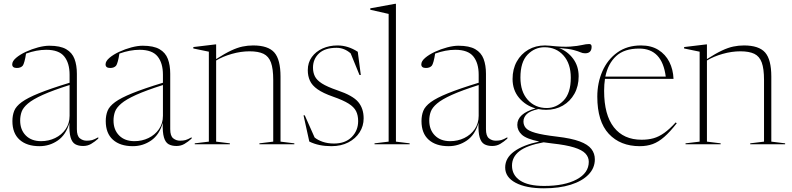

<svg xmlns="http://www.w3.org/2000/svg" viewBox="-20 -762 4181 1014"><path d="M419 9Q394 9 377.2 -0.5Q360.5 -10 352.8 -36.5Q345 -63 346.5 -113Q329 -50.5 285.5 -20.2Q242 10 188.5 10Q121.5 10 83.5 -24Q45.5 -58 45.5 -122.5Q45.5 -152.5 55 -176.5Q64.5 -200.5 94.8 -222.8Q125 -245 185.5 -269.5Q246 -294 347.5 -325V-367.5Q347.5 -429 319.2 -464Q291 -499 224 -499Q173.5 -499 117.5 -479Q114 -455 109.2 -437.8Q104.5 -420.5 100 -415Q89.5 -403 69 -403Q44.5 -403 44.5 -422Q44.5 -439 65 -456.5Q85.5 -474 116.8 -488.5Q148 -503 181.2 -511.8Q214.5 -520.5 240.5 -520.5Q298 -520.5 329.5 -502.2Q361 -484 373.5 -450.8Q386 -417.5 386 -372.5V-80Q386 -44 401.8 -31.5Q417.5 -19 437.5 -19Q454.5 -19 466.5 -22.2Q478.5 -25.5 499 -37V-30Q480 -13 461.2 -2Q442.5 9 419 9ZM86.5 -125.5Q86.5 -76.5 116.2 -46.5Q146 -16.5 197 -16.5Q237 -16.5 271.2 -33Q305.5 -49.5 326.5 -79.8Q347.5 -110 347.5 -150.5V-313Q258 -284.5 205.5 -260.8Q153 -237 127.5 -215.2Q102 -193.5 94.2 -171.8Q86.5 -150 86.5 -125.5Z M912 9Q887 9 870.2 -0.5Q853.5 -10 845.8 -36.5Q838 -63 839.5 -113Q822 -50.5 778.5 -20.2Q735 10 681.5 10Q614.5 10 576.5 -24Q538.5 -58 538.5 -122.5Q538.5 -152.5 548 -176.5Q557.5 -200.5 587.8 -222.8Q618 -245 678.5 -269.5Q739 -294 840.5 -325V-367.5Q840.5 -429 812.2 -464Q784 -499 717 -499Q666.5 -499 610.5 -479Q607 -455 602.2 -437.8Q597.5 -420.5 593 -415Q582.5 -403 562 -403Q537.5 -403 537.5 -422Q537.5 -439 558 -456.5Q578.5 -474 609.8 -488.5Q641 -503 674.2 -511.8Q707.5 -520.5 733.5 -520.5Q791 -520.5 822.5 -502.2Q854 -484 866.5 -450.8Q879 -417.5 879 -372.5V-80Q879 -44 894.8 -31.5Q910.5 -19 930.5 -19Q947.5 -19 959.5 -22.2Q971.5 -25.5 992 -37V-30Q973 -13 954.2 -2Q935.5 9 912 9ZM579.5 -125.5Q579.5 -76.5 609.2 -46.5Q639 -16.5 690 -16.5Q730 -16.5 764.2 -33Q798.5 -49.5 819.5 -79.8Q840.5 -110 840.5 -150.5V-313Q751 -284.5 698.5 -260.8Q646 -237 620.5 -215.2Q595 -193.5 587.2 -171.8Q579.5 -150 579.5 -125.5Z M1350 -5 1423 -14V-339.5Q1423 -399 1411 -431.8Q1399 -464.5 1371.8 -477.8Q1344.5 -491 1298 -491Q1252.5 -491 1204.8 -477.5Q1157 -464 1121.5 -442.5V-14L1194 -5V0H1008.5V-5L1083 -14V-489L1001 -506V-513.5L1117.5 -527.5H1121.5V-450Q1167.5 -479.5 1200.5 -495Q1233.5 -510.5 1261 -516.2Q1288.5 -522 1317 -522Q1396 -522 1428.8 -484.8Q1461.5 -447.5 1461.5 -357.5V-14L1534.5 -5V0H1350Z M1762.5 -522Q1818 -522 1869.5 -488.5L1885.5 -366H1878.5L1832 -480Q1798.5 -509.5 1757.5 -509.5Q1696 -509.5 1664.5 -479.8Q1633 -450 1633 -404.5Q1633 -379.5 1642.8 -359.2Q1652.5 -339 1680.2 -321.2Q1708 -303.5 1762 -285Q1843.5 -257.5 1872 -223.2Q1900.5 -189 1900.5 -137Q1900.5 -96.5 1879.2 -63.2Q1858 -30 1819.8 -10Q1781.5 10 1730 10Q1697 10 1667.8 4Q1638.5 -2 1613.5 -14.5L1583 -153H1589.5L1641.5 -36Q1657.5 -22.5 1684 -13.2Q1710.5 -4 1744 -4Q1803.5 -4 1837.5 -38.2Q1871.5 -72.5 1871.5 -122.5Q1871.5 -153 1860.5 -175Q1849.5 -197 1820.8 -215Q1792 -233 1739 -251.5Q1686 -270 1657 -290.5Q1628 -311 1616.8 -335.8Q1605.5 -360.5 1605.5 -391.5Q1605.5 -431.5 1626.8 -460.8Q1648 -490 1683.5 -506Q1719 -522 1762.5 -522Z M2071 -14 2143.5 -5V0H1958V-5L2032.5 -14V-688.5L1935.5 -710.5V-718L2067 -742H2071Z M2579.5 9Q2554.5 9 2537.8 -0.5Q2521 -10 2513.2 -36.5Q2505.5 -63 2507 -113Q2489.5 -50.5 2446 -20.2Q2402.5 10 2349 10Q2282 10 2244 -24Q2206 -58 2206 -122.5Q2206 -152.5 2215.5 -176.5Q2225 -200.5 2255.2 -222.8Q2285.5 -245 2346 -269.5Q2406.5 -294 2508 -325V-367.5Q2508 -429 2479.8 -464Q2451.5 -499 2384.5 -499Q2334 -499 2278 -479Q2274.5 -455 2269.8 -437.8Q2265 -420.5 2260.5 -415Q2250 -403 2229.5 -403Q2205 -403 2205 -422Q2205 -439 2225.5 -456.5Q2246 -474 2277.2 -488.5Q2308.5 -503 2341.8 -511.8Q2375 -520.5 2401 -520.5Q2458.5 -520.5 2490 -502.2Q2521.5 -484 2534 -450.8Q2546.5 -417.5 2546.5 -372.5V-80Q2546.5 -44 2562.2 -31.5Q2578 -19 2598 -19Q2615 -19 2627 -22.2Q2639 -25.5 2659.5 -37V-30Q2640.5 -13 2621.8 -2Q2603 9 2579.5 9ZM2247 -125.5Q2247 -76.5 2276.8 -46.5Q2306.5 -16.5 2357.5 -16.5Q2397.5 -16.5 2431.8 -33Q2466 -49.5 2487 -79.8Q2508 -110 2508 -150.5V-313Q2418.5 -284.5 2366 -260.8Q2313.5 -237 2288 -215.2Q2262.5 -193.5 2254.8 -171.8Q2247 -150 2247 -125.5Z M2864.5 -182Q2843 -182 2823 -186Q2778 -176 2761.2 -158.8Q2744.5 -141.5 2744.5 -120.5Q2744.5 -101 2756.8 -86.2Q2769 -71.5 2806.8 -60.5Q2844.5 -49.5 2921 -40.5Q2998 -31.5 3041.5 -15.2Q3085 1 3103.2 24.8Q3121.5 48.5 3121.5 79.5Q3121.5 125.5 3088 160Q3054.5 194.5 2994.2 213.5Q2934 232.5 2852.5 232.5Q2758 232.5 2703 203.2Q2648 174 2648 122.5Q2648 72.5 2695.2 38Q2742.5 3.5 2828 -14.5Q2759.5 -28.5 2735.8 -50.8Q2712 -73 2712 -102.5Q2712 -162.5 2808.5 -189.5Q2755.5 -204.5 2721.2 -245.5Q2687 -286.5 2687 -345Q2687 -397 2709.2 -437Q2731.5 -477 2770.2 -499.5Q2809 -522 2858.5 -522Q2872 -522 2884.5 -520.5Q2953 -513 2992.2 -516Q3031.5 -519 3053.5 -524.2Q3075.5 -529.5 3091.5 -529.5Q3104.5 -529.5 3104.5 -515.5Q3104.5 -480.5 3070 -480.5Q3057 -480.5 3045.8 -485.8Q3034.5 -491 3009.8 -497.8Q2985 -504.5 2932.5 -508.5Q2978.5 -490.5 3007.2 -451.5Q3036 -412.5 3036 -359Q3036 -307 3013.8 -267Q2991.5 -227 2952.8 -204.5Q2914 -182 2864.5 -182ZM2867.5 -191.5Q2918 -191.5 2956.2 -230.8Q2994.5 -270 2994.5 -351.5Q2994.5 -426 2955.8 -469.2Q2917 -512.5 2855.5 -512.5Q2804 -512.5 2766.2 -473.5Q2728.5 -434.5 2728.5 -352.5Q2728.5 -278 2767.2 -234.8Q2806 -191.5 2867.5 -191.5ZM2684 112.5Q2684 162.5 2726.5 191.2Q2769 220 2853.5 220Q2961 220 3025.2 185.8Q3089.5 151.5 3089.5 92.5Q3089.5 68 3072 49Q3054.5 30 3012.2 16.8Q2970 3.5 2896 -4.5Q2872 -7 2851 -10.5Q2762 6 2723 36.5Q2684 67 2684 112.5Z M3365.5 -522Q3419.5 -522 3457 -498.5Q3494.5 -475 3514.8 -435.2Q3535 -395.5 3537 -345.5H3175Q3170.5 -316 3170.5 -282Q3170.5 -155.5 3222 -89.8Q3273.5 -24 3368.5 -24Q3403.5 -24 3431.8 -32Q3460 -40 3488 -60Q3516 -80 3548.5 -115.5L3554 -111Q3518.5 -65.5 3488.2 -39Q3458 -12.5 3427.2 -1.2Q3396.5 10 3359 10Q3256 10 3195.2 -55.2Q3134.5 -120.5 3134.5 -251.5Q3134.5 -324.5 3161.5 -386Q3188.5 -447.5 3240.2 -484.8Q3292 -522 3365.5 -522ZM3355.5 -505.5Q3277 -505.5 3234 -465.8Q3191 -426 3177 -357.5H3496Q3477 -505.5 3355.5 -505.5Z M3942 -5 4015 -14V-339.5Q4015 -399 4003 -431.8Q3991 -464.5 3963.8 -477.8Q3936.5 -491 3890 -491Q3844.5 -491 3796.8 -477.5Q3749 -464 3713.5 -442.5V-14L3786 -5V0H3600.5V-5L3675 -14V-489L3593 -506V-513.5L3709.5 -527.5H3713.5V-450Q3759.5 -479.5 3792.5 -495Q3825.5 -510.5 3853 -516.2Q3880.5 -522 3909 -522Q3988 -522 4020.8 -484.8Q4053.5 -447.5 4053.5 -357.5V-14L4126.5 -5V0H3942Z"/></svg>

Font: Newsreader Display ExtraLight
Style: Regular
Weight: 275
Designer: Hugues Gentile
Foundry: Production Type
Version: Version 1.001